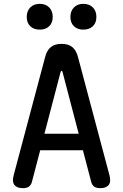

<svg xmlns="http://www.w3.org/2000/svg" viewBox="-20 -968 640 998"><path d="M211 -273H389L305 -594Q303 -600 300 -600Q297 -600 295 -594ZM454 -23 411 -187H189L146 -23Q142 -7 131 1.5Q120 10 98 10Q68 10 55 -6.5Q42 -23 51 -57L215 -673Q224 -707 244.5 -723.5Q265 -740 300 -740Q335 -740 355.5 -723.5Q376 -707 385 -673L549 -57Q558 -23 545 -6.5Q532 10 502 10Q480 10 469 1.5Q458 -7 454 -23ZM413 -814Q383 -814 364.5 -831.5Q346 -849 346 -880Q346 -911 364.5 -929.5Q383 -948 413 -948Q444 -948 462.5 -929.5Q481 -911 481 -880Q481 -849 462.5 -831.5Q444 -814 413 -814ZM187 -814Q156 -814 137.5 -831.5Q119 -849 119 -880Q119 -911 137.5 -929.5Q156 -948 187 -948Q217 -948 235.5 -929.5Q254 -911 254 -880Q254 -849 235.5 -831.5Q217 -814 187 -814Z"/></svg>

Font: Maple Mono Medium
Style: Regular
Weight: 500
Monospace: yes
Designer: subframe7536
Version: Version 7.000